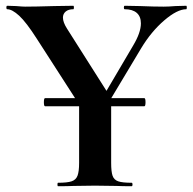

<svg xmlns="http://www.w3.org/2000/svg" viewBox="-20 -645 667 665"><path d="M132 -291Q132 -305 136 -305H480Q484 -305 484 -291Q484 -277 480 -277H136Q132 -277 132 -291ZM468 -564Q468 -588 453.5 -600.5Q439 -613 412 -613Q409 -613 409 -619Q409 -625 412 -625L465 -624Q511 -622 547 -622Q564 -622 588 -624L625 -625Q627 -625 627 -619Q627 -613 625 -613Q594 -613 549 -574.5Q504 -536 469 -478L339 -261L318 -278L441 -487Q468 -532 468 -564ZM5 -613Q2 -613 2 -619Q2 -625 5 -625L36 -624Q58 -622 67 -622Q102 -622 168 -624L234 -625Q236 -625 236 -619Q236 -613 234 -613Q217 -613 207.5 -605Q198 -597 198 -584Q198 -568 212 -546L356 -319L260 -274L108 -510Q71 -568 46.5 -590.5Q22 -613 5 -613ZM365 -319V-81Q365 -50 370 -36Q375 -22 389.5 -17Q404 -12 436 -12Q439 -12 439 -6Q439 0 436 0Q403 0 384 -1L309 -2L235 -1Q215 0 181 0Q179 0 179 -6Q179 -12 181 -12Q213 -12 228 -17Q243 -22 248.5 -36.5Q254 -51 254 -81V-310Z"/></svg>

Font: Cormorant Infant
Style: Bold
Weight: 700
Designer: Christian Thalmann (Catharsis Fonts)
Foundry: Catharsis Fonts
Version: Version 4.000